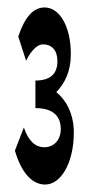

<svg xmlns="http://www.w3.org/2000/svg" viewBox="-20 -907 245 515"><path d="M101 -412C143 -412 178 -469 178 -552C178 -603 156 -640 131 -660C154 -684 170 -715 170 -762C170 -839 138 -887 100 -887C70 -887 47 -863 29 -809L50 -744C62 -769 79 -788 95 -788C119 -788 134 -772 134 -743C134 -707 113 -691 75 -691V-617C118 -617 143 -599 143 -561C143 -530 123 -512 99 -512C76 -512 57 -527 44 -565L20 -503C37 -444 66 -412 101 -412Z"/></svg>

Font: 寒蝉无机体 CompactMedium
Style: Regular
Weight: 500
Width: 3
Designer: ChillTanhei {Warren2060}; 
Source Han Sans {Ryoko NISHIZUKA 西塚涼子 (kana, bopomofo & ideographs); Paul D. Hunt (Latin, Gre
Foundry: ChillType&Adobe
Version: Version 1.000;Glyphs 3.1.1 (3135)